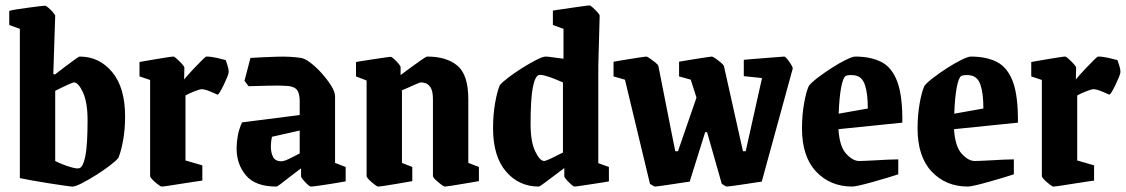

<svg xmlns="http://www.w3.org/2000/svg" viewBox="-20 -675 4140 706"><path d="M273 -467Q345 -467 392.5 -410Q440 -353 440 -247Q440 -199 432.5 -158Q425 -117 415 -94Q406 -83 383 -65.5Q360 -48 332 -30.5Q304 -13 280.5 -1Q257 11 246 11Q241 11 216.5 7.5Q192 4 160 -1Q128 -6 98 -11.5Q68 -17 53 -20V-569L14 -583V-635Q24 -638 44 -641Q64 -644 86 -647Q108 -650 124.5 -652Q141 -654 146 -654Q149 -654 158 -646.5Q167 -639 175 -629.5Q183 -620 183 -617L176 -403L182 -401Q197 -413 217 -428Q237 -443 253.5 -455Q270 -467 273 -467ZM252 -372Q249 -372 235 -366Q221 -360 206 -352.5Q191 -345 183 -341V-83Q196 -76 214.5 -69Q233 -62 249.5 -58Q266 -54 273 -57Q286 -62 294 -102Q302 -142 302 -233Q302 -299 285 -335.5Q268 -372 252 -372Z M574 11Q571 11 560.5 3Q550 -5 541 -14Q532 -23 532 -28V-381L493 -394V-447Q493 -447 510 -450Q527 -453 550.5 -457Q574 -461 593.5 -464Q613 -467 618 -467Q621 -467 631 -458Q641 -449 649.5 -439.5Q658 -430 658 -426L657 -383Q673 -402 691 -421Q709 -440 722.5 -453.5Q736 -467 739 -467Q756 -467 778 -462Q800 -457 810 -454Q812 -448 816.5 -434.5Q821 -421 821 -411Q821 -405 815.5 -391.5Q810 -378 803 -363.5Q796 -349 789.5 -338Q783 -327 780 -327Q775 -329 754.5 -338Q734 -347 721 -347Q715 -347 694.5 -339Q674 -331 662 -324V-85L724 -67V-11Q724 -11 703 -8Q682 -5 654 -0.5Q626 4 603 7.5Q580 11 574 11Z M996 11Q919 11 884.5 -30Q850 -71 850 -129Q850 -152 854.5 -176.5Q859 -201 870 -225L1082 -252V-302Q1082 -332 1072 -344.5Q1062 -357 1037 -359Q1011 -361 969 -360Q927 -359 894 -358L879 -378L901 -462Q949 -465 998.5 -466.5Q1048 -468 1087 -462Q1101 -460 1122 -444Q1143 -428 1163.5 -405Q1184 -382 1198 -359.5Q1212 -337 1212 -321V-76L1251 -61V-8Q1228 -4 1200.5 0.5Q1173 5 1151 8Q1129 11 1123 11Q1119 11 1110.5 3Q1102 -5 1094.5 -14Q1087 -23 1087 -27V-56Q1068 -42 1048 -26.5Q1028 -11 1014 0Q1000 11 996 11ZM976 -136Q976 -114 984 -98Q992 -82 1015 -82Q1024 -82 1042 -90.5Q1060 -99 1082 -111V-195L980 -172Q976 -155 976 -136Z M1370 11Q1367 11 1356.5 3Q1346 -5 1337 -14Q1328 -23 1328 -28V-379L1289 -394V-447Q1289 -447 1306.5 -450Q1324 -453 1348 -456.5Q1372 -460 1392 -463Q1412 -466 1417 -466Q1420 -466 1429 -458Q1438 -450 1445.5 -441Q1453 -432 1453 -428V-399Q1470 -412 1491.5 -427.5Q1513 -443 1530 -455Q1547 -467 1551 -467Q1622 -467 1662 -433.5Q1702 -400 1702 -310V-76L1741 -61V-9Q1741 -9 1723.5 -6Q1706 -3 1682.5 1Q1659 5 1639.5 8Q1620 11 1616 11Q1612 11 1601.5 3Q1591 -5 1581.5 -14Q1572 -23 1572 -28V-308Q1572 -340 1563.5 -353Q1555 -366 1545 -369Q1535 -372 1529 -372Q1523 -372 1501.5 -362Q1480 -352 1458 -343V-76L1496 -61V-9Q1496 -9 1479 -6Q1462 -3 1438.5 1Q1415 5 1395 8Q1375 11 1370 11Z M1987 -467Q1993 -467 2011 -464.5Q2029 -462 2052 -459V-569L2013 -583V-636Q2013 -636 2032 -639Q2051 -642 2076 -645.5Q2101 -649 2122 -652Q2143 -655 2148 -655Q2151 -655 2160 -647Q2169 -639 2177 -630Q2185 -621 2185 -617L2180 -433V-75L2219 -61V-8Q2219 -8 2201.5 -5Q2184 -2 2160 1.5Q2136 5 2116.5 8Q2097 11 2092 11Q2089 11 2080 3Q2071 -5 2063 -14Q2055 -23 2055 -27V-57Q2040 -46 2019 -30Q1998 -14 1981 -1.5Q1964 11 1961 11Q1888 11 1840.5 -44.5Q1793 -100 1793 -204Q1793 -253 1800.5 -296Q1808 -339 1818 -362Q1827 -373 1850 -390.5Q1873 -408 1901 -425.5Q1929 -443 1952.5 -455Q1976 -467 1987 -467ZM1961 -399Q1947 -394 1939 -352.5Q1931 -311 1931 -218Q1931 -154 1948 -118.5Q1965 -83 1981 -83Q1984 -83 1995 -87.5Q2006 -92 2018.5 -98.5Q2031 -105 2040.5 -109.5Q2050 -114 2050 -114V-372Q2038 -377 2020 -384.5Q2002 -392 1985 -396.5Q1968 -401 1961 -399Z M2388 11Q2386 11 2378 6Q2370 1 2370 1L2278 -382L2236 -394V-448Q2236 -448 2253 -451Q2270 -454 2292.5 -457.5Q2315 -461 2334 -464Q2353 -467 2356 -467Q2360 -467 2370 -460Q2380 -453 2390 -445Q2400 -437 2401 -432L2447 -199L2463 -119H2473L2541 -316L2520 -382L2477 -394V-448Q2477 -448 2494 -451Q2511 -454 2533.5 -457.5Q2556 -461 2575 -464Q2594 -467 2597 -467Q2601 -467 2611 -460Q2621 -453 2630.5 -445Q2640 -437 2642 -432L2694 -199L2712 -119H2722L2782 -388L2715 -395V-455Q2715 -455 2736.5 -457Q2758 -459 2786.5 -461Q2815 -463 2837.5 -465Q2860 -467 2864 -467Q2867 -467 2874.5 -458Q2882 -449 2888.5 -438.5Q2895 -428 2895 -423L2781 -7Q2781 -7 2762.5 -4.5Q2744 -2 2719.5 2Q2695 6 2675 8.5Q2655 11 2652 11Q2650 11 2642 6Q2634 1 2634 1L2580 -189H2573L2516 -7Q2516 -7 2497.5 -4.5Q2479 -2 2454.5 2Q2430 6 2410.5 8.5Q2391 11 2388 11Z M3283 -34Q3268 -29 3243 -21.5Q3218 -14 3191.5 -6.5Q3165 1 3143.5 6Q3122 11 3114 11Q3033 11 2981 -44Q2929 -99 2929 -203Q2929 -251 2936.5 -294Q2944 -337 2954 -359Q2963 -371 2986.5 -389Q3010 -407 3038 -425Q3066 -443 3090.5 -455Q3115 -467 3125 -467Q3182 -467 3221 -447Q3260 -427 3279.5 -374.5Q3299 -322 3298 -224L3063 -200Q3067 -136 3091.5 -109.5Q3116 -83 3139 -83Q3141 -83 3158 -83.5Q3175 -84 3199 -85.5Q3223 -87 3246 -88Q3269 -89 3283 -89ZM3090 -396Q3080 -390 3073 -353.5Q3066 -317 3064 -257L3171 -276Q3171 -331 3160.5 -362.5Q3150 -394 3123 -398Q3116 -399 3106.5 -399Q3097 -399 3090 -396Z M3708 -34Q3693 -29 3668 -21.5Q3643 -14 3616.5 -6.5Q3590 1 3568.5 6Q3547 11 3539 11Q3458 11 3406 -44Q3354 -99 3354 -203Q3354 -251 3361.5 -294Q3369 -337 3379 -359Q3388 -371 3411.5 -389Q3435 -407 3463 -425Q3491 -443 3515.5 -455Q3540 -467 3550 -467Q3607 -467 3646 -447Q3685 -427 3704.5 -374.5Q3724 -322 3723 -224L3488 -200Q3492 -136 3516.5 -109.5Q3541 -83 3564 -83Q3566 -83 3583 -83.5Q3600 -84 3624 -85.5Q3648 -87 3671 -88Q3694 -89 3708 -89ZM3515 -396Q3505 -390 3498 -353.5Q3491 -317 3489 -257L3596 -276Q3596 -331 3585.5 -362.5Q3575 -394 3548 -398Q3541 -399 3531.5 -399Q3522 -399 3515 -396Z M3853 11Q3850 11 3839.5 3Q3829 -5 3820 -14Q3811 -23 3811 -28V-381L3772 -394V-447Q3772 -447 3789 -450Q3806 -453 3829.5 -457Q3853 -461 3872.5 -464Q3892 -467 3897 -467Q3900 -467 3910 -458Q3920 -449 3928.5 -439.5Q3937 -430 3937 -426L3936 -383Q3952 -402 3970 -421Q3988 -440 4001.5 -453.5Q4015 -467 4018 -467Q4035 -467 4057 -462Q4079 -457 4089 -454Q4091 -448 4095.5 -434.5Q4100 -421 4100 -411Q4100 -405 4094.5 -391.5Q4089 -378 4082 -363.5Q4075 -349 4068.5 -338Q4062 -327 4059 -327Q4054 -329 4033.5 -338Q4013 -347 4000 -347Q3994 -347 3973.5 -339Q3953 -331 3941 -324V-85L4003 -67V-11Q4003 -11 3982 -8Q3961 -5 3933 -0.5Q3905 4 3882 7.5Q3859 11 3853 11Z"/></svg>

Font: Grenze Gotisch
Style: Bold
Weight: 700
Designer: Renata Polastri
Foundry: Omnibus-Type
Version: Version 1.001